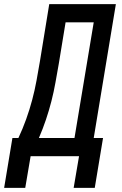

<svg xmlns="http://www.w3.org/2000/svg" viewBox="-71 -755 591 928"><path d="M51 153H-51L-11 -88H18Q39 -133 55.5 -179Q72 -225 84.5 -272Q97 -319 105.5 -365.5Q114 -412 122 -459L167 -735H489L382 -88H427L387 153H285L311 0H77ZM289 -88 382 -647H246L213 -446Q205 -401 197 -356Q189 -311 177.5 -266Q166 -221 151 -176.5Q136 -132 117 -88Z"/></svg>

Font: Iosevka Term Curly SmBd Obl
Style: Regular
Weight: 600
Italic angle: -9°
Designer: Belleve Invis
Foundry: Belleve Invis
Version: Version 32.3.0